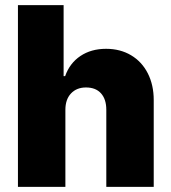

<svg xmlns="http://www.w3.org/2000/svg" viewBox="-20 -727 665 747"><path d="M234.4 0H49.8V-707H227.5V-430.7H233.4Q251 -481 292.7 -509Q334.5 -537.1 392.6 -537.1Q447.8 -537.1 490 -512Q532.2 -486.8 555.2 -441.4Q578.1 -396 578.1 -337.9V0H393.6V-299.8Q393.6 -340.8 373 -363.8Q352.5 -386.7 314.5 -386.7Q278.3 -386.7 256.3 -363.5Q234.4 -340.3 234.4 -299.8Z"/></svg>

Font: Pretendard Std Black
Style: Regular
Weight: 900
Designer: Base glyphs from Inter by Rasmus Andersson; Hangeul glyphs from Noto Sans CJK(Source Han Sans) by Jang Soo-young and Kan
Foundry: Kil Hyung-jin
Version: Version 1.309